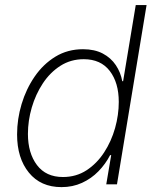

<svg xmlns="http://www.w3.org/2000/svg" viewBox="-20 -748 625 779"><path d="M229.5 11.2Q145 11.2 97.2 -47.6Q49.3 -106.4 49.3 -202.6Q49.3 -264.6 67.6 -325.7Q85.9 -386.7 120.6 -437.3Q155.3 -487.8 204.8 -518.1Q254.4 -548.3 316.9 -548.3Q363.8 -548.3 397 -530.8Q430.2 -513.2 450 -483.6Q469.7 -454.1 476.1 -418.5H479.5L530.8 -727.5H574.7L454.6 0H411.1L431.2 -118.7H426.8Q408.2 -82.5 379.4 -53Q350.6 -23.4 312.7 -6.1Q274.9 11.2 229.5 11.2ZM235.4 -29.8Q289.1 -29.8 331.1 -57.1Q373 -84.5 402.3 -129.4Q431.6 -174.3 446.8 -228Q461.9 -281.7 461.9 -334.5Q461.9 -412.6 425.3 -460.2Q388.7 -507.8 319.8 -507.8Q267.1 -507.8 225.1 -481Q183.1 -454.1 153.8 -409.7Q124.5 -365.2 108.9 -311.8Q93.3 -258.3 93.3 -204.6Q93.3 -127 129.9 -78.4Q166.5 -29.8 235.4 -29.8Z"/></svg>

Font: Inter 17pt ExtraLight
Style: Italic
Weight: 250
Italic angle: -9.3988°
Version: Version 4.001;git-66647c0bb